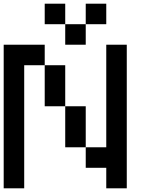

<svg xmlns="http://www.w3.org/2000/svg" viewBox="-20 -1020 818 1040"><path d="M333.3 -444.4H222.2V-666.7H333.3ZM333.3 -888.9H222.2V-1000H333.3ZM444.4 -777.8H333.3V-888.9H444.4ZM555.6 -888.9H444.4V-1000H555.6ZM444.4 -222.2H333.3V-444.4H444.4ZM111.1 -666.7V0H0V-777.8H222.2V-666.7ZM555.6 -222.2V-777.8H666.7V0H555.6V-111.1H444.4V-222.2Z"/></svg>

Font: Pixeloid Sans
Style: Regular
Weight: 400
Designer: GGBotNet
Foundry: GGBotNet
Version: 0.5